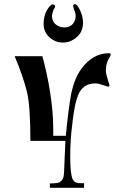

<svg xmlns="http://www.w3.org/2000/svg" viewBox="-20 -896 568 916"><path d="M315 -148Q315 -66 327 -40Q334 -27 347 -24Q354 -22 367 -22Q369 -22 374 -22Q379 -22 381 -22V0H218V-21Q254 -21 263 -26Q279 -36 283 -52Q286 -62 288 -131Q288 -138 292 -224H125Q125 -394 108 -460Q91 -529 50 -628H182Q204 -549 218 -463Q234 -364 234 -281V-248H294Q306 -374 320 -451Q335 -521 367 -566Q422 -642 499 -642Q508 -642 508 -636Q508 -631 503 -623Q485 -596 485 -559Q485 -550 488 -538Q491 -526 495.5 -511.5Q500 -497 502 -491Q503 -487 501 -484.5Q499 -482 493 -483Q488 -484 468.5 -491Q449 -498 439 -498H434Q404 -498 384 -484Q364 -470 353.5 -444Q343 -418 337.5 -389.5Q332 -361 327 -323Q326 -310 325 -304Q315 -233 315 -148ZM341 -820Q341 -835 333 -851L329 -867Q329 -876 338 -876Q348 -876 362 -847Q376 -817 376 -788Q376 -743 345 -718Q316 -693 280 -693Q243 -693 215.5 -718.5Q188 -744 188 -782Q188 -818 203 -846Q220 -875 231 -875Q243 -875 243 -863V-862L240 -858Q237 -854 233.5 -844.5Q230 -835 228 -820Q228 -794 246 -779.5Q264 -765 287 -765Q313 -765 327 -781.5Q341 -798 341 -820Z"/></svg>

Font: Pochaevsk Unicode
Style: Normal
Weight: 400
Version: Version 1.1